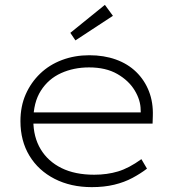

<svg xmlns="http://www.w3.org/2000/svg" viewBox="-20 -759 718 789"><path d="M357 10Q271 10 204.5 -24Q138 -58 101 -119Q64 -180 64 -261Q64 -322 85.5 -371Q107 -420 145 -456.5Q183 -493 235 -512.5Q287 -532 347 -532Q407 -532 456 -514.5Q505 -497 539.5 -463.5Q574 -430 592 -384Q610 -338 608 -282L607 -251H104V-297H580L559 -283L558 -307Q558 -347 533.5 -387.5Q509 -428 462 -455Q415 -482 346 -482Q283 -482 231 -458.5Q179 -435 148 -386.5Q117 -338 117 -264Q117 -196 147 -146Q177 -96 232.5 -68.5Q288 -41 367 -41Q420 -41 465 -54.5Q510 -68 561 -105L584 -66Q558 -46 524.5 -28Q491 -10 449.5 0Q408 10 357 10ZM290 -593 269 -624 411 -739 444 -694Z"/></svg>

Font: Lexend Exa ExtraLight
Style: Regular
Weight: 250
Designer: Bonnie Shaver-Troup, Thomas Jockin
Foundry: Lexend
Version: Version 1.007